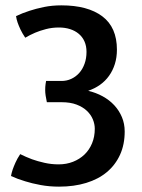

<svg xmlns="http://www.w3.org/2000/svg" viewBox="-20 -694 534 724"><path d="M21.5 -30.3Q23.4 -41.5 27.8 -54.7Q31.7 -65.9 38.3 -80.8Q44.9 -95.7 56.2 -112.8Q77.6 -102.1 101.1 -93.3Q121.6 -85.9 147.5 -80.1Q173.3 -74.2 201.2 -74.2Q230.5 -74.2 255.4 -84Q280.3 -93.8 298.6 -111.3Q316.9 -128.9 327.1 -153.6Q337.4 -178.2 337.4 -208.5Q337.4 -226.1 330.1 -243.9Q322.8 -261.7 307.6 -276.1Q292.5 -290.5 268.8 -299.6Q245.1 -308.6 212.4 -308.6H156.7Q153.8 -321.8 152.1 -333.3Q150.4 -344.7 150.4 -354Q150.4 -367.2 151.9 -377.4Q152.8 -382.8 153.8 -388.7H212.4Q231.4 -388.7 248.5 -396.5Q265.6 -404.3 278.6 -418.7Q291.5 -433.1 298.8 -453.4Q306.2 -473.6 306.2 -498.5Q306.2 -520.5 298.6 -537.6Q291 -554.7 277.1 -566.4Q263.2 -578.1 244.1 -584.2Q225.1 -590.3 202.1 -590.3Q176.3 -590.3 153.1 -584.2Q129.9 -578.1 112.8 -570.8Q92.3 -562 75.2 -551.8Q64 -568.4 57.1 -583Q50.3 -597.7 46.4 -608.9Q42 -621.6 40.5 -633.3Q64 -644.5 91.3 -653.3Q114.7 -661.1 145.5 -667.5Q176.3 -673.8 211.4 -673.8Q311 -673.8 366 -632.3Q420.9 -590.8 420.9 -506.8Q420.9 -477.5 413.1 -452.6Q405.3 -427.7 391.1 -408Q377 -388.2 356.9 -374Q336.9 -359.9 312.5 -351.6Q341.8 -344.7 367.2 -330.8Q392.6 -316.9 410.9 -297.1Q429.2 -277.3 439.7 -252.4Q450.2 -227.5 450.2 -198.2Q450.2 -148.9 432.6 -110.4Q415 -71.8 382.8 -44.9Q350.6 -18.1 304.9 -4.2Q259.3 9.8 202.6 9.8Q166 9.8 133.1 3.7Q100.1 -2.4 75.2 -10.3Q45.9 -19 21.5 -30.3Z"/></svg>

Font: Basic
Style: Regular
Weight: 400
Designer: Magnus Gaarde
Foundry: Magnus Gaarde
Version: Version 1.003; ttfautohint (v1.1) -l 6 -r 16 -G 0 -x 16 -D l